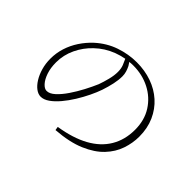

<svg xmlns="http://www.w3.org/2000/svg" viewBox="-124 -968 1249 1249"><g transform="rotate(45 500.0 -344.0)"><path d="M467 -26Q588 -45 670 -90Q752 -135 794 -205.5Q836 -276 836 -368Q836 -456 795 -520.5Q754 -585 685 -620.5Q616 -656 532 -656Q514 -656 497 -654Q505 -642 512 -631Q521 -613 526.5 -594.5Q532 -576 532 -556Q532 -522 523.5 -483Q515 -444 501 -402Q489 -367 468.5 -324.5Q448 -282 422 -240Q396 -198 366.5 -163Q337 -128 307 -107Q277 -86 249 -86Q226 -86 203 -103Q180 -120 161 -150.5Q142 -181 130.5 -221Q119 -261 119 -306Q119 -358 134.5 -407Q150 -456 179 -500Q208 -544 247 -580Q309 -636 383.5 -661.5Q458 -687 534 -687Q608 -687 672 -664.5Q736 -642 784 -599Q832 -556 859.5 -494.5Q887 -433 887 -356Q887 -297 867 -238Q847 -179 800 -129Q753 -79 672.5 -44.5Q592 -10 471 -1ZM464 -650Q427 -643 392 -630Q322 -603 270 -553Q221 -507 191.5 -445Q162 -383 162 -315Q162 -264 175.5 -224.5Q189 -185 209.5 -162.5Q230 -140 250 -140Q277 -140 306.5 -167Q336 -194 364.5 -236Q393 -278 417.5 -324.5Q442 -371 459 -411Q471 -444 481 -483.5Q491 -523 491 -555Q491 -586 482 -609Q475 -627 464 -650Z"/></g></svg>

Font: Noto Serif HK ExtraLight ExtraLight
Style: Regular
Weight: 250
Version: Version 2.003-H1;hotconv 1.1.1;makeotfexe 2.6.0